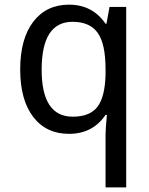

<svg xmlns="http://www.w3.org/2000/svg" viewBox="-20 -566 640 826"><path d="M434.1 -463.9H438L451.2 -536.1H522.9V240.2H434.1V11.2Q434.1 -8.8 439.9 -71.8H434.1Q378.9 9.8 276.9 9.8Q178.7 9.8 122.8 -63.2Q66.9 -136.2 66.9 -267.1Q66.9 -398.9 123 -472.4Q179.2 -545.9 276.9 -545.9Q377.9 -545.9 434.1 -463.9ZM434.1 -247.1V-267.1Q434.1 -377.9 400.1 -425Q366.2 -472.2 292 -472.2Q159.2 -472.2 159.2 -266.1Q159.2 -64 293 -64Q367.2 -64 399.7 -107.2Q432.1 -150.4 434.1 -247.1Z"/></svg>

Font: Noto Mono
Style: Regular
Weight: 400
Designer: Monotype Design Team
Foundry: Monotype Imaging Inc.
Version: Version 1.00